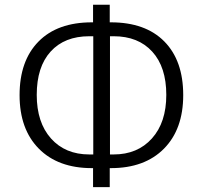

<svg xmlns="http://www.w3.org/2000/svg" viewBox="-20 -766 854 809"><path d="M372.1 22.5V-57.6H367.2Q224.6 -57.6 143.6 -139.6Q62.5 -221.7 62.5 -365.2Q62.5 -509.8 142.1 -590.8Q221.7 -671.9 367.2 -671.9H372.1V-746.1H442.4V-671.9H447.3Q592.8 -671.9 672.4 -591.3Q752 -510.7 752 -365.2Q752 -221.7 670.9 -139.6Q589.8 -57.6 447.3 -57.6H442.4V22.5ZM134.8 -366.2Q134.8 -250 194.8 -182.6Q254.9 -115.2 356.4 -115.2H373V-613.3H356.4Q252 -613.3 193.4 -548.8Q134.8 -484.4 134.8 -366.2ZM443.4 -115.2H459Q559.6 -115.2 620.1 -182.6Q680.7 -250 680.7 -366.2Q680.7 -483.4 621.6 -548.3Q562.5 -613.3 459 -613.3H443.4Z"/></svg>

Font: Min Sans Light
Style: Regular
Weight: 300
Designer: Jinseong-Kim, NotoSansCJK, Nunito
Foundry: Jinseong-Kim
Version: Version 1.400;Glyphs 3.1.2 (3151)